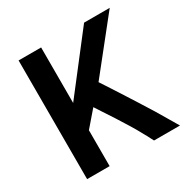

<svg xmlns="http://www.w3.org/2000/svg" viewBox="-167 -892 1020 1041"><g transform="rotate(-30 343.0 -371.5)"><path d="M85 0V-743H226V-395.5L495 -743H655.5L364.5 -378L339 -355.5L202.5 -197.5L226 -299.5V0ZM474 -56.5Q454.5 -93 431 -131.5Q407.5 -170 383 -208Q358.5 -246 335.2 -281.2Q312 -316.5 292.5 -347L343 -391.5L389 -443.5Q400.5 -426 422.2 -392.8Q444 -359.5 471.8 -316.2Q499.5 -273 529.2 -226.2Q559 -179.5 586.5 -134.8Q614 -90 634.5 -54Q640 -45 645.2 -36Q650.5 -27 655.8 -18Q661 -9 666.5 0H504Q498 -10 492.5 -22Q487 -34 474 -56.5Z"/></g></svg>

Font: Merriweather Sans SemiBold
Style: Regular
Weight: 600
Designer: Eben Sorkin
Foundry: Eben Sorkin
Version: Version 2.001